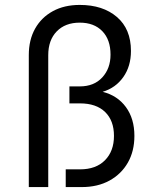

<svg xmlns="http://www.w3.org/2000/svg" viewBox="-20 -760 640 780"><path d="M97 0V-536Q97 -598 122.5 -643.5Q148 -689 194.5 -714.5Q241 -740 304 -740Q398 -740 455 -691Q512 -642 512 -553Q512 -491 481 -447Q450 -403 397 -387Q457 -372 491.5 -325Q526 -278 526 -208Q526 -146 499.5 -99.5Q473 -53 425 -26.5Q377 0 312 0H247V-72H305Q370 -72 406.5 -109Q443 -146 443 -208Q443 -270 407 -305Q371 -340 305 -340H262V-409H304Q362 -409 395.5 -445.5Q429 -482 429 -538Q429 -599 395.5 -633.5Q362 -668 304 -668Q245 -668 210.5 -632.5Q176 -597 176 -536V0Z"/></svg>

Font: Tiny Light
Style: Regular
Weight: 300
Monospace: yes
Designer: Philipp Nurullin, Konstantin Bulenkov
Foundry: JetBrains
Version: Version 2.251; ttfautohint (v1.8.4.7-5d5b)